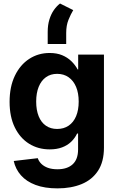

<svg xmlns="http://www.w3.org/2000/svg" viewBox="-20 -832 653 1065"><path d="M298.8 212.9Q228 212.9 177.2 193.8Q126.5 174.8 96.2 140.4Q65.9 106 56.2 61L189.5 45.4Q195.3 63 209.5 76.9Q223.6 90.8 245.8 98.9Q268.1 106.9 298.8 106.9Q353 106.9 383.1 79.3Q413.1 51.8 413.1 -2.9V-91.3H407.7Q395 -64.9 374.3 -45.2Q353.5 -25.4 324 -14.4Q294.4 -3.4 255.9 -3.4Q191.4 -3.4 141.1 -34.9Q90.8 -66.4 62 -125.5Q33.2 -184.6 33.2 -267.1Q33.2 -351.1 62.5 -411.9Q91.8 -472.7 142.1 -505.4Q192.4 -538.1 255.4 -538.1Q294.9 -538.1 324.5 -525.9Q354 -513.7 375.5 -492.9Q397 -472.2 410.6 -446.8H413.6V-529.3H556.6V-13.2Q556.6 64.9 523.9 115Q491.2 165 433.1 189Q375 212.9 298.8 212.9ZM296.9 -116.7Q334 -116.7 360.8 -135Q387.7 -153.3 402.1 -187.5Q416.5 -221.7 416.5 -268.6Q416.5 -315.4 402.1 -349.9Q387.7 -384.3 360.8 -403.3Q334 -422.4 296.9 -422.4Q260.7 -422.4 234.6 -403.6Q208.5 -384.8 194.6 -350.3Q180.7 -315.9 180.7 -268.6Q180.7 -221.2 194.6 -187Q208.5 -152.8 234.6 -134.8Q260.7 -116.7 296.9 -116.7ZM244.6 -587.9V-654.8Q244.6 -693.8 254.2 -724.4Q263.7 -754.9 279.3 -776.9Q294.9 -798.8 313 -812.5L386.2 -775.9Q372.6 -753.4 359.9 -722.2Q347.2 -690.9 347.2 -649.4V-587.9Z"/></svg>

Font: Inter 24pt
Style: Bold
Weight: 700
Designer: Rasmus Andersson
Foundry: rsms
Version: Version 4.001;git-66647c0bb